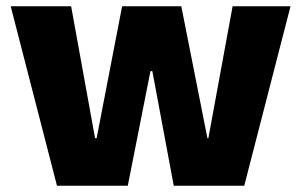

<svg xmlns="http://www.w3.org/2000/svg" viewBox="-20 -590 957 610"><path d="M386 0H161L14 -570H206L282 -151H287L368 -570H556L639 -151H642L719 -570H903L756 0H532L464 -364H458Z"/></svg>

Font: Lalezar
Style: Regular
Weight: 400
Designer: Borna Izadpanah
Foundry: Borna Izadpanah
Version: Version 1.003